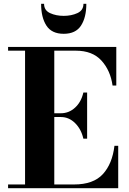

<svg xmlns="http://www.w3.org/2000/svg" viewBox="-20 -999 684 1019"><path d="M213.9 -978.8Q213.9 -944.1 245.7 -929.4Q277.6 -914.8 318.1 -914.8Q358.6 -914.8 390.7 -929.4Q422.9 -944.1 422.9 -978.8H438.2Q438.2 -906.7 410 -863.2Q381.8 -819.6 318.1 -819.6Q254.4 -819.6 226.3 -863.2Q198.2 -906.7 198.2 -978.8ZM422.4 -263.2Q411.1 -313.5 378.5 -345.7Q345.9 -377.9 303.2 -377.9H268.1V-20H373Q475.8 -20 526 -75Q576.2 -129.9 587.4 -225.1H607.4V0H22.9V-20H113V-730H22.9V-750H597.2V-544.9H577.4Q566.2 -625.2 518.3 -677.6Q470.5 -730 382.8 -730H268.1V-397.9H303.2Q345.9 -397.9 378.5 -427.9Q411.1 -457.8 422.4 -507.8H442.4V-263.2Z"/></svg>

Font: Bodoni* 11
Style: Bold
Weight: 700
Version: Version 2.000; ttfautohint (v1.8.1)